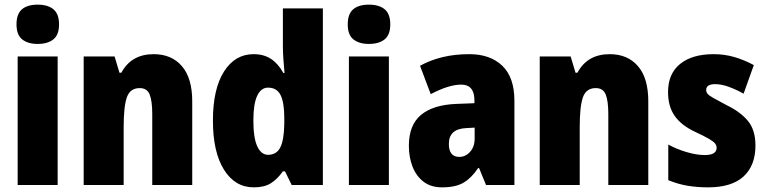

<svg xmlns="http://www.w3.org/2000/svg" viewBox="-20 -796 3299 826"><path d="M142 -776Q186 -776 210 -756Q234 -736 234 -691Q234 -646 209.5 -626.5Q185 -607 142 -607Q100 -607 75.5 -626.5Q51 -646 51 -691Q51 -736 74.5 -756Q98 -776 142 -776ZM228 -553V0H56V-553Z M641 -563Q718 -563 762.5 -511.5Q807 -460 807 -360V0H635V-306Q635 -361 624 -389Q613 -417 581 -417Q540 -417 526 -378Q512 -339 512 -249V0H340V-553H473L494 -483H502Q545 -563 641 -563Z M1072 10Q991 10 943.5 -66Q896 -142 896 -277Q896 -413 943.5 -488Q991 -563 1071 -563Q1115 -563 1146 -542.5Q1177 -522 1199 -482H1204Q1201 -514 1199 -544Q1197 -574 1197 -596V-760H1369V0H1235L1206 -59H1197Q1173 -25 1145 -7.5Q1117 10 1072 10ZM1133 -130Q1170 -130 1186 -162Q1202 -194 1203 -263V-289Q1203 -355 1187 -387Q1171 -419 1133 -419Q1103 -419 1086.5 -384Q1070 -349 1070 -278Q1070 -202 1087 -166Q1104 -130 1133 -130Z M1567 -776Q1611 -776 1635 -756Q1659 -736 1659 -691Q1659 -646 1634.5 -626.5Q1610 -607 1567 -607Q1525 -607 1500.5 -626.5Q1476 -646 1476 -691Q1476 -736 1499.5 -756Q1523 -776 1567 -776ZM1653 -553V0H1481V-553Z M1999 -563Q2089 -563 2141 -513Q2193 -463 2193 -363V0H2071L2041 -73H2037Q2008 -30 1974 -10Q1940 10 1882 10Q1834 10 1802.5 -14Q1771 -38 1755 -78.5Q1739 -119 1739 -169Q1739 -258 1791 -301.5Q1843 -345 1943 -349L2021 -352V-364Q2021 -432 1964 -432Q1911 -432 1833 -391L1787 -513Q1830 -537 1883 -550Q1936 -563 1999 -563ZM1987 -245Q1911 -242 1911 -177Q1911 -121 1956 -121Q1983 -121 2002.5 -143Q2022 -165 2022 -200V-247Z M2603 -563Q2680 -563 2724.5 -511.5Q2769 -460 2769 -360V0H2597V-306Q2597 -361 2586 -389Q2575 -417 2543 -417Q2502 -417 2488 -378Q2474 -339 2474 -249V0H2302V-553H2435L2456 -483H2464Q2507 -563 2603 -563Z M3230 -170Q3230 -84 3179 -37Q3128 10 3026 10Q2979 10 2937.5 3Q2896 -4 2855 -21V-174Q2892 -154 2934.5 -141.5Q2977 -129 3012 -129Q3063 -129 3063 -160Q3063 -170 3056.5 -178.5Q3050 -187 3029.5 -199Q3009 -211 2968 -230Q2911 -257 2882.5 -297.5Q2854 -338 2854 -400Q2854 -479 2906 -521Q2958 -563 3050 -563Q3096 -563 3138 -551Q3180 -539 3223 -516L3179 -393Q3149 -410 3116.5 -422Q3084 -434 3057 -434Q3018 -434 3018 -409Q3018 -400 3024 -392.5Q3030 -385 3049 -374.5Q3068 -364 3107 -343Q3165 -315 3197.5 -276Q3230 -237 3230 -170Z"/></svg>

Font: Noto Sans Bengali Condensed Black
Style: Regular
Weight: 900
Width: 3
Designer: Joana Ranito - Universal Thirst; Jelle Bosma - Monotype Design Team
Foundry: Universal Thirst ehf.
Version: Version 3.000; ttfautohint (v1.8.4.7-5d5b)